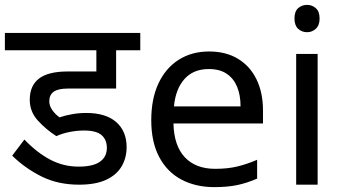

<svg xmlns="http://www.w3.org/2000/svg" viewBox="-30 -757 1407 787"><path d="M315 -222Q285 -222 255 -216Q225 -210 201 -199Q159 -226 125.5 -262.5Q92 -299 92 -348Q92 -406 130 -435Q168 -464 247 -464H365V-551H-10V-622H545V-551H446V-394H248Q208 -394 190 -381Q172 -368 172 -342Q172 -323 184.5 -305.5Q197 -288 214 -276Q238 -284 266 -289Q294 -294 323 -294Q404 -294 446.5 -256.5Q489 -219 489 -154Q489 -110 468.5 -75Q448 -40 405 -20Q362 0 294 0Q208 0 140.5 -33.5Q73 -67 20 -119L70 -185Q123 -130 177 -102Q231 -74 292 -74Q351 -74 379.5 -94Q408 -114 408 -151Q408 -184 386.5 -203Q365 -222 315 -222Z M827 -546Q896 -546 945.5 -516Q995 -486 1021.5 -431.5Q1048 -377 1048 -304V-251H681Q683 -160 727.5 -112.5Q772 -65 852 -65Q903 -65 942.5 -74.5Q982 -84 1024 -102V-25Q983 -7 943 1.5Q903 10 848 10Q772 10 713.5 -21Q655 -52 622.5 -113.5Q590 -175 590 -264Q590 -352 619.5 -415Q649 -478 702.5 -512Q756 -546 827 -546ZM826 -474Q763 -474 726.5 -433.5Q690 -393 683 -321H956Q956 -367 942 -401Q928 -435 899.5 -454.5Q871 -474 826 -474Z M1272 -536V0H1184V-536ZM1229 -737Q1249 -737 1264.5 -723.5Q1280 -710 1280 -681Q1280 -653 1264.5 -639Q1249 -625 1229 -625Q1207 -625 1192 -639Q1177 -653 1177 -681Q1177 -710 1192 -723.5Q1207 -737 1229 -737Z"/></svg>

Font: hindi25
Style: Book
Weight: 400
Designer: Jelle Bosma - Monotype Design Team
Foundry: Monotype Imaging Inc.
Version: Version 2.003